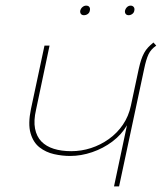

<svg xmlns="http://www.w3.org/2000/svg" viewBox="-20 -662 575 682"><path d="M286 -642Q279 -642 273 -637Q267 -632 265 -624Q264 -617 267.5 -612.5Q271 -608 278 -608Q286 -608 292 -612.5Q298 -617 299 -624Q301 -632 297.5 -637Q294 -642 286 -642ZM444 -642Q437 -642 431.5 -637Q426 -632 424 -624Q423 -617 426.5 -612.5Q430 -608 437 -608Q444 -608 450 -612.5Q456 -617 457 -624Q459 -632 455 -637Q451 -642 444 -642ZM385 0H403L492 -417Q499 -451 507.5 -469Q516 -487 535 -500L525 -511Q514 -502 506 -493.5Q498 -485 492 -474Q486 -463 481.5 -449.5Q477 -436 473 -418L445 -287Q437 -249 416.5 -219Q396 -189 366.5 -168Q337 -147 303 -136Q269 -125 233 -125Q198 -125 171 -133.5Q144 -142 127 -159.5Q110 -177 104.5 -205Q99 -233 108 -272L156 -500H138L90 -275Q79 -222 88.5 -189Q98 -156 120.5 -138.5Q143 -121 172 -114.5Q201 -108 229 -108Q268 -108 307.5 -121.5Q347 -135 379.5 -159.5Q412 -184 431 -217Z"/></svg>

Font: Advent Pro Thin
Style: Italic
Weight: 250
Italic angle: -12°
Version: Version 3.000